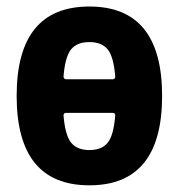

<svg xmlns="http://www.w3.org/2000/svg" viewBox="-20 -550 540 580"><path d="M320.3 -310.5Q328.1 -310.5 328.1 -319.3Q323.2 -378.9 305.2 -400.9Q287.1 -422.9 250 -422.9Q212.9 -422.9 194.8 -400.9Q176.8 -378.9 171.9 -319.3Q171.9 -311.5 179.7 -310.5ZM328.1 -201.2Q328.1 -209 320.3 -209H179.7Q171.9 -209 171.9 -201.2Q176.8 -141.6 194.8 -119.1Q212.9 -96.7 250 -96.7Q287.1 -96.7 305.2 -118.7Q323.2 -140.6 328.1 -201.2ZM30.3 -260.3Q30.3 -530.3 250 -530.3Q469.7 -530.3 469.7 -260.3Q469.7 9.8 250 9.8Q30.3 9.8 30.3 -260.3Z"/></svg>

Font: Rounded Mgen+ 1m bold
Style: Bold
Weight: 700
Designer: [Source Han Sans]
Ryoko NISHIZUKA  (kana & ideographs); Paul D. Hunt (Latin, Greek & Cyrillic); Wenlong ZHANG  (bopomofo
Version: Version 1.059.20150602